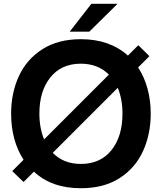

<svg xmlns="http://www.w3.org/2000/svg" viewBox="-20 -985 860 1019"><path d="M713 -627Q746 -577 763 -514Q780 -451 780 -382Q780 -273 739 -183Q698 -93 614.5 -39.5Q531 14 409 14Q254 14 160 -74L105 -19L45 -77L105 -137Q39 -240 39 -382Q39 -491 80 -580.5Q121 -670 204.5 -723.5Q288 -777 409 -777Q562 -777 659 -690L714 -745L773 -687ZM214 -245 558 -589Q500 -647 409 -647Q306 -647 247.5 -574.5Q189 -502 189 -382Q189 -306 214 -245ZM630 -382Q630 -458 605 -519L260 -174Q317 -115 409 -115Q513 -115 571.5 -188Q630 -261 630 -382ZM454 -817H350L465 -965H604Z"/></svg>

Font: Open Sauce Sans
Style: Bold
Weight: 700
Designer: Alfredo Marco Pradil
Foundry: Creative Sauce Fz LLC
Version: Version 1.477